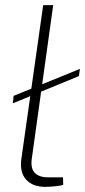

<svg xmlns="http://www.w3.org/2000/svg" viewBox="-20 -720 331 747"><path d="M291 -452 287 -424 30 -318 33 -347ZM187 -700 104 -105Q98 -67 114.5 -48.5Q131 -30 168 -30H225L226 -1Q219 2 206 3.5Q193 5 179.5 6Q166 7 156 7Q107 7 81.5 -21.5Q56 -50 63 -101L148 -700Z"/></svg>

Font: Exo 2 ExtraLight
Style: Italic
Weight: 250
Italic angle: -8°
Designer: Natanael Gama
Foundry: Natanael Gama
Version: Version 2.010